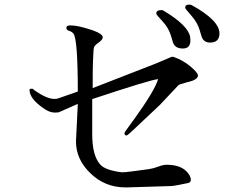

<svg xmlns="http://www.w3.org/2000/svg" viewBox="-20 -838 1040 839"><path d="M939 -692Q939 -749 817 -816Q811 -818 807 -818Q789 -818 789 -804Q789 -800 816 -770Q843 -739 852 -708L861 -678Q870 -652 898 -652Q939 -652 939 -692ZM812 -661Q812 -668 811 -676Q803 -726 697 -790Q691 -794 687 -794Q663 -794 663 -780V-778Q663 -774 690 -745Q717 -716 727 -682L736 -652Q745 -626 779 -626Q812 -626 812 -661ZM145 -434Q126 -446 123 -450Q122 -450 113 -450Q109 -450 109 -445Q109 -408 167 -367Q195 -346 219 -346H220L235 -347H236L320 -384L312 -220Q312 -141 376 -80Q439 -19 529 -19H532L727 -25Q740 -25 801 -38Q814 -40 814 -53Q814 -65 802 -81Q774 -118 709 -118Q692 -118 672 -110Q651 -102 631 -99Q533 -85 513 -85Q440 -94 418 -119Q383 -158 383 -251V-405Q645 -492 671 -492Q655 -440 566 -317L529 -266Q524 -259 524 -256Q524 -246 533 -246Q537 -246 559 -267L678 -379Q725 -429 760 -466Q763 -469 792 -477Q816 -483 823 -486Q845 -495 845 -508Q845 -520 813 -547Q781 -574 742 -588Q738 -590 731 -590L660 -560Q522 -507 385 -453Q385 -538 386 -561L388 -606Q389 -627 391 -632Q394 -640 411 -652Q429 -665 429 -675Q430 -697 328 -722Q305 -727 288 -727Q270 -727 270 -717Q270 -706 283 -703Q295 -699 301 -691Q320 -666 320 -438L237 -409Q203 -396 145 -434Z"/></svg>

Font: Sawarabi Mincho
Style: Regular
Weight: 400
Version: Version 1.082; ttfautohint (v1.8.4.7-5d5b)